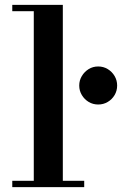

<svg xmlns="http://www.w3.org/2000/svg" viewBox="-20 -770 502 790"><path d="M238.5 -750V-26H326.5V0H30.5V-26H119V-724H30.5V-750ZM384 -340Q362.5 -340 345 -350.5Q327.5 -361 316.8 -378.8Q306 -396.5 306 -418Q306 -439.5 316.8 -457.2Q327.5 -475 345 -485.8Q362.5 -496.5 384 -496.5Q405.5 -496.5 423.2 -485.8Q441 -475 451.5 -457.2Q462 -439.5 462 -418Q462 -396.5 451.5 -378.8Q441 -361 423.2 -350.5Q405.5 -340 384 -340Z"/></svg>

Font: Bodoni Moda 9pt SemiBold
Style: Regular
Weight: 600
Designer: Owen Earl
Foundry: indestructible type
Version: Version 2.005